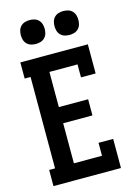

<svg xmlns="http://www.w3.org/2000/svg" viewBox="-140 -1029 779 1102"><g transform="rotate(-15 250.0 -478.0)"><path d="M36 0V-96H71V-639H36V-735H437V-562H350V-639H183V-430H357V-334H183V-96H350V-173H437V0ZM350 -814Q336 -814 322 -818Q308 -822 297.5 -832.5Q287 -843 283 -857Q279 -871 279 -885Q279 -899 283 -913Q287 -927 297.5 -937.5Q308 -948 322 -952Q336 -956 350 -956Q364 -956 378 -952Q392 -948 402.5 -937.5Q413 -927 417 -913Q421 -899 421 -885Q421 -871 417 -857Q413 -843 402.5 -832.5Q392 -822 378 -818Q364 -814 350 -814ZM150 -814Q136 -814 122 -818Q108 -822 97.5 -832.5Q87 -843 83 -857Q79 -871 79 -885Q79 -899 83 -913Q87 -927 97.5 -937.5Q108 -948 122 -952Q136 -956 150 -956Q164 -956 178 -952Q192 -948 202.5 -937.5Q213 -927 217 -913Q221 -899 221 -885Q221 -871 217 -857Q213 -843 202.5 -832.5Q192 -822 178 -818Q164 -814 150 -814Z"/></g></svg>

Font: Iosevka Slab
Style: Bold
Weight: 700
Monospace: yes
Designer: Belleve Invis
Foundry: Belleve Invis
Version: Version 11.1.1; ttfautohint (v1.8.3)